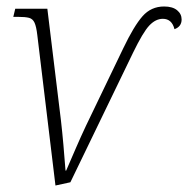

<svg xmlns="http://www.w3.org/2000/svg" viewBox="-20 -563 580 592"><path d="M95 -455Q92 -481 86.5 -493Q81 -505 69.5 -508Q58 -511 36 -511H21L27 -536H126L168 -191Q172 -156 175.5 -116.5Q179 -77 182 -37H184Q200 -74 214.5 -107.5Q229 -141 245 -175L360 -414Q393 -483 419.5 -513Q446 -543 486 -543Q512 -543 526 -531.5Q540 -520 540 -503Q540 -481 518 -473Q510 -505 482 -505Q460 -505 440.5 -484.5Q421 -464 390 -400L197 -1L151 9Z"/></svg>

Font: Noto Serif SemiCondensed ExtraLight
Style: Italic
Weight: 200
Width: 4
Italic angle: -12°
Designer: Monotype Design Team
Foundry: Monotype Imaging Inc.
Version: Version 2.013